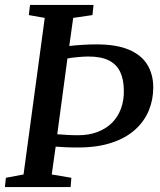

<svg xmlns="http://www.w3.org/2000/svg" viewBox="-24 -763 652 783"><path d="M-4 0 0 -38 72 -51.5 158.5 -690 93.5 -701.5 98.5 -743H357.5L353 -701.5L274.5 -690L258.5 -575.5Q284.5 -578.5 313.2 -580.2Q342 -582 369 -582Q451.5 -582 502.5 -560Q553.5 -538 577.2 -498.5Q601 -459 601 -406.5Q601 -356.5 582.8 -312.2Q564.5 -268 526.8 -234Q489 -200 431 -180.8Q373 -161.5 293 -161.5Q260.5 -161.5 237.8 -162.8Q215 -164 203 -165L187 -51.5L267 -38L264 0ZM251 -524.5 209.5 -215.5Q228 -214 249.5 -212.8Q271 -211.5 294 -211.5Q338 -211.5 372.8 -224.5Q407.5 -237.5 432 -261.5Q456.5 -285.5 469.2 -319.5Q482 -353.5 481 -395.5Q480.5 -439.5 466 -470Q451.5 -500.5 420 -516.5Q388.5 -532.5 336.5 -532.5Q319 -532.5 293.8 -530.2Q268.5 -528 251 -524.5Z"/></svg>

Font: Merriweather 36pt Medium
Style: Italic
Weight: 500
Italic angle: -7.8°
Version: Version 2.101